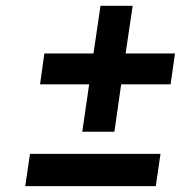

<svg xmlns="http://www.w3.org/2000/svg" viewBox="-20 -635 615 653"><path d="M65.9 -2 82 -111.8H525.9L509.8 -2ZM116.2 -348.1 130.9 -453.1H297.9L321.8 -615.2H431.2L407.2 -453.1H575.2L560.1 -348.1H392.1L369.1 -187H259.8L283.2 -348.1Z"/></svg>

Font: Trueno
Style: Bold Italic
Weight: 700
Designer: Julieta Ulanovsky
Foundry: Julieta Ulanovsky
Version: Version 3.001b | FøM Fix